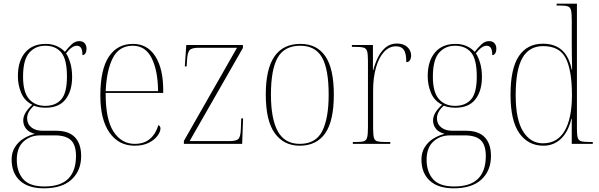

<svg xmlns="http://www.w3.org/2000/svg" viewBox="-20 -780 3250 1041"><path d="M218 241Q133 241 88 199.5Q43 158 43 85Q43 46 61.5 17Q80 -12 109 -29.5Q138 -47 169 -54Q136 -63 121 -82.5Q106 -102 106 -127Q106 -147 117.5 -167.5Q129 -188 155 -212Q113 -233 95 -276Q77 -319 77 -367Q77 -449 116.5 -495.5Q156 -542 228 -542Q261 -542 287 -530.5Q313 -519 332 -499Q352 -525 370 -541Q388 -557 410 -557Q429 -557 439 -545.5Q449 -534 449 -517Q449 -499 442.5 -490Q436 -481 427 -481Q427 -508 419.5 -520Q412 -532 396 -532Q370 -532 338 -491Q350 -474 360.5 -440.5Q371 -407 371 -363Q371 -287 335.5 -241.5Q300 -196 228 -196Q211 -196 194.5 -198.5Q178 -201 164 -207Q144 -189 135.5 -172Q127 -155 127 -139Q127 -108 150 -89.5Q173 -71 211 -71H284Q353 -71 386.5 -35.5Q420 0 420 66Q420 145 368.5 193Q317 241 218 241ZM225 -206Q282 -206 312.5 -241.5Q343 -277 343 -365Q343 -458 312.5 -495Q282 -532 225 -532Q172 -532 138.5 -494Q105 -456 105 -364Q105 -280 137.5 -243Q170 -206 225 -206ZM221 231Q308 231 350 189Q392 147 392 66Q392 6 364.5 -20Q337 -46 278 -46H198Q144 -46 107.5 -12.5Q71 21 71 86Q71 151 105.5 191Q140 231 221 231Z M710 10Q624 10 574 -60.5Q524 -131 524 -262Q524 -403 570 -472.5Q616 -542 701 -542Q779 -542 822 -475Q865 -408 865 -290V-276H553Q552 -133 595.5 -66.5Q639 0 710 0Q762 0 793.5 -27.5Q825 -55 839 -102Q850 -96 850 -83Q850 -66 834 -44Q818 -22 787 -6Q756 10 710 10ZM837 -286Q836 -397 802.5 -464.5Q769 -532 700 -532Q626 -532 592 -466Q558 -400 553 -286Z M977 0V-16L1265 -521H1057Q1018 -521 1007 -507Q996 -493 994 -452L992 -420H982L990 -536H1297V-520L1008 -15H1225Q1264 -15 1274.5 -29Q1285 -43 1286 -85L1288 -138H1298L1293 0Z M1605 10Q1519 10 1470 -57.5Q1421 -125 1421 -267Q1421 -406 1468 -474Q1515 -542 1609 -542Q1698 -542 1744 -475Q1790 -408 1790 -267Q1790 -124 1743 -57Q1696 10 1605 10ZM1605 0Q1692 0 1727 -69Q1762 -138 1762 -267Q1762 -405 1726 -468.5Q1690 -532 1608 -532Q1522 -532 1485.5 -467.5Q1449 -403 1449 -267Q1449 -135 1486.5 -67.5Q1524 0 1605 0Z M1893 0V-10H1908Q1938 -10 1952 -14Q1966 -18 1970.5 -34.5Q1975 -51 1975 -87V-451Q1975 -486 1970.5 -502Q1966 -518 1950.5 -522Q1935 -526 1900 -526H1888V-536H2002V-400H2004Q2013 -435 2029 -468Q2045 -501 2070.5 -522.5Q2096 -544 2132 -544Q2168 -544 2188.5 -525Q2209 -506 2209 -479Q2209 -464 2202.5 -453.5Q2196 -443 2183 -443Q2183 -489 2170 -509Q2157 -529 2127 -529Q2090 -529 2062 -498.5Q2034 -468 2018.5 -413.5Q2003 -359 2003 -289V-87Q2003 -51 2007 -34.5Q2011 -18 2025.5 -14Q2040 -10 2070 -10H2096V0Z M2440 241Q2355 241 2310 199.5Q2265 158 2265 85Q2265 46 2283.5 17Q2302 -12 2331 -29.5Q2360 -47 2391 -54Q2358 -63 2343 -82.5Q2328 -102 2328 -127Q2328 -147 2339.5 -167.5Q2351 -188 2377 -212Q2335 -233 2317 -276Q2299 -319 2299 -367Q2299 -449 2338.5 -495.5Q2378 -542 2450 -542Q2483 -542 2509 -530.5Q2535 -519 2554 -499Q2574 -525 2592 -541Q2610 -557 2632 -557Q2651 -557 2661 -545.5Q2671 -534 2671 -517Q2671 -499 2664.5 -490Q2658 -481 2649 -481Q2649 -508 2641.5 -520Q2634 -532 2618 -532Q2592 -532 2560 -491Q2572 -474 2582.5 -440.5Q2593 -407 2593 -363Q2593 -287 2557.5 -241.5Q2522 -196 2450 -196Q2433 -196 2416.5 -198.5Q2400 -201 2386 -207Q2366 -189 2357.5 -172Q2349 -155 2349 -139Q2349 -108 2372 -89.5Q2395 -71 2433 -71H2506Q2575 -71 2608.5 -35.5Q2642 0 2642 66Q2642 145 2590.5 193Q2539 241 2440 241ZM2447 -206Q2504 -206 2534.5 -241.5Q2565 -277 2565 -365Q2565 -458 2534.5 -495Q2504 -532 2447 -532Q2394 -532 2360.5 -494Q2327 -456 2327 -364Q2327 -280 2359.5 -243Q2392 -206 2447 -206ZM2443 231Q2530 231 2572 189Q2614 147 2614 66Q2614 6 2586.5 -20Q2559 -46 2500 -46H2420Q2366 -46 2329.5 -12.5Q2293 21 2293 86Q2293 151 2327.5 191Q2362 231 2443 231Z M2926 10Q2844 10 2796 -57.5Q2748 -125 2748 -267Q2748 -408 2793 -475.5Q2838 -543 2924 -543Q3052 -543 3080 -402H3082Q3081 -437 3080.5 -478.5Q3080 -520 3080 -543V-670Q3080 -708 3076 -724.5Q3072 -741 3058.5 -745.5Q3045 -750 3015 -750H2998V-760H3108V-81Q3108 -48 3112.5 -33Q3117 -18 3132 -14Q3147 -10 3180 -10H3194V0H3080V-136H3078Q3061 -65 3021.5 -27.5Q2982 10 2926 10ZM2926 -3Q3003 -4 3042 -71.5Q3081 -139 3081 -265Q3081 -398 3047.5 -464Q3014 -530 2925 -530Q2849 -530 2812.5 -466Q2776 -402 2776 -264Q2776 -130 2817 -66Q2858 -2 2926 -3Z"/></svg>

Font: Noto Serif Display SemiCondensed Thin
Style: Regular
Weight: 100
Width: 4
Designer: Monotype Design Team
Foundry: Monotype Imaging Inc.
Version: Version 2.009